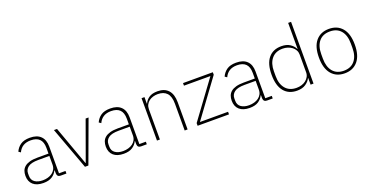

<svg xmlns="http://www.w3.org/2000/svg" viewBox="-30 -1445 4166 2162"><g transform="rotate(-20 2052.5 -364.0)"><path d="M431 0Q390 0 388 -42V-79H384Q366 -40 327 -14Q288 12 222 12Q143 12 100 -26Q57 -64 57 -133Q57 -166 67 -193Q77 -220 100.5 -239.5Q124 -259 161.5 -269.5Q199 -280 254 -280H387V-348Q387 -420 352 -454.5Q317 -489 248 -489Q141 -489 100 -399L75 -416Q96 -463 137 -491.5Q178 -520 249 -520Q334 -520 378 -476.5Q422 -433 422 -352V-31H500V0ZM225 -19Q258 -19 287.5 -27.5Q317 -36 339 -52Q361 -68 374 -92Q387 -116 387 -148V-252H254Q170 -252 132 -223.5Q94 -195 94 -148V-120Q94 -70 130.5 -44.5Q167 -19 225 -19Z M535 -508H572L742 -38H745L915 -508H950L763 0H722Z M1394 0Q1353 0 1351 -42V-79H1347Q1329 -40 1290 -14Q1251 12 1185 12Q1106 12 1063 -26Q1020 -64 1020 -133Q1020 -166 1030 -193Q1040 -220 1063.5 -239.5Q1087 -259 1124.5 -269.5Q1162 -280 1217 -280H1350V-348Q1350 -420 1315 -454.5Q1280 -489 1211 -489Q1104 -489 1063 -399L1038 -416Q1059 -463 1100 -491.5Q1141 -520 1212 -520Q1297 -520 1341 -476.5Q1385 -433 1385 -352V-31H1463V0ZM1188 -19Q1221 -19 1250.5 -27.5Q1280 -36 1302 -52Q1324 -68 1337 -92Q1350 -116 1350 -148V-252H1217Q1133 -252 1095 -223.5Q1057 -195 1057 -148V-120Q1057 -70 1093.5 -44.5Q1130 -19 1188 -19Z M1585 0V-508H1620V-430H1623Q1638 -467 1675.5 -493.5Q1713 -520 1779 -520Q1863 -520 1907.5 -470.5Q1952 -421 1952 -326V0H1917V-320Q1917 -408 1879.5 -448.5Q1842 -489 1771 -489Q1742 -489 1714.5 -481Q1687 -473 1666 -457Q1645 -441 1632.5 -417Q1620 -393 1620 -361V0Z M2072 0V-32L2399 -477H2082V-508H2439V-478L2111 -31H2448V0Z M2903 0Q2862 0 2860 -42V-79H2856Q2838 -40 2799 -14Q2760 12 2694 12Q2615 12 2572 -26Q2529 -64 2529 -133Q2529 -166 2539 -193Q2549 -220 2572.5 -239.5Q2596 -259 2633.5 -269.5Q2671 -280 2726 -280H2859V-348Q2859 -420 2824 -454.5Q2789 -489 2720 -489Q2613 -489 2572 -399L2547 -416Q2568 -463 2609 -491.5Q2650 -520 2721 -520Q2806 -520 2850 -476.5Q2894 -433 2894 -352V-31H2972V0ZM2697 -19Q2730 -19 2759.5 -27.5Q2789 -36 2811 -52Q2833 -68 2846 -92Q2859 -116 2859 -148V-252H2726Q2642 -252 2604 -223.5Q2566 -195 2566 -148V-120Q2566 -70 2602.5 -44.5Q2639 -19 2697 -19Z M3426 -79H3423Q3406 -43 3366 -15.5Q3326 12 3262 12Q3162 12 3106.5 -55.5Q3051 -123 3051 -254Q3051 -385 3106.5 -452.5Q3162 -520 3262 -520Q3326 -520 3366 -493Q3406 -466 3423 -429H3426V-740H3461V0H3426ZM3267 -20Q3299 -20 3328 -29Q3357 -38 3378.5 -55Q3400 -72 3413 -95.5Q3426 -119 3426 -148V-362Q3426 -390 3413 -413.5Q3400 -437 3378.5 -453.5Q3357 -470 3328 -479.5Q3299 -489 3267 -489Q3182 -489 3135.5 -433.5Q3089 -378 3089 -283V-225Q3089 -130 3135.5 -75Q3182 -20 3267 -20Z M3833 12Q3733 12 3675.5 -56Q3618 -124 3618 -254Q3618 -385 3675.5 -452.5Q3733 -520 3833 -520Q3933 -520 3990.5 -452.5Q4048 -385 4048 -254Q4048 -124 3990.5 -56Q3933 12 3833 12ZM3833 -19Q3918 -19 3964 -74.5Q4010 -130 4010 -227V-281Q4010 -379 3964 -434Q3918 -489 3833 -489Q3748 -489 3702 -434Q3656 -379 3656 -281V-227Q3656 -130 3702 -74.5Q3748 -19 3833 -19Z"/></g></svg>

Font: IBM Plex Sans Thai ExtraLight
Style: Regular
Weight: 200
Designer: Mike Abbink, Paul van der Laan, Pieter van Rosmalen, Ben Mitchell, Mark Frömberg
Foundry: Bold Monday
Version: Version 1.1